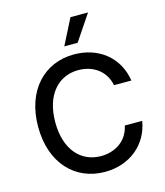

<svg xmlns="http://www.w3.org/2000/svg" viewBox="-138 -1067 1011 1180"><g transform="rotate(-15 367.5 -477.0)"><path d="M573.2 -490.8H683.9C659.1 -646.3 537.3 -737.2 383.5 -737.2C195.3 -737.2 56.5 -596.2 56.5 -363.6C56.5 -131 194.6 9.9 383.5 9.9C543.3 9.9 660.2 -90.2 683.9 -234L573.2 -234.4C554.3 -141.3 476.2 -90.2 384.2 -90.2C259.6 -90.2 165.5 -185.7 165.5 -363.6C165.5 -540.1 259.2 -637.1 384.6 -637.1C477.3 -637.1 555 -584.9 573.2 -490.8ZM339.8 -800.1H424.7L534.8 -963.8H422.9Z"/></g></svg>

Font: Margiela Sans Medium
Style: Regular
Weight: 500
Designer: Stefan Endress, Andreas Faust
Version: Version 1.100;FEAKit 1.0